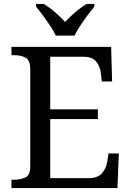

<svg xmlns="http://www.w3.org/2000/svg" viewBox="-20 -951 663 971"><path d="M38 0V-42H51Q84 -42 108.5 -53.5Q133 -65 133 -109V-600Q133 -647 109 -659.5Q85 -672 51 -672H38V-714H542L547 -539H495L490 -582Q486 -615 466.5 -639.5Q447 -664 402 -664H234V-398H475V-349H234V-50H427Q474 -50 495.5 -74.5Q517 -99 522 -132L529 -175H581L574 0ZM262 -771Q252 -794 234 -820.5Q216 -847 197 -873Q178 -899 162 -918V-931H201Q230 -914 258.5 -889Q287 -864 309 -840Q324 -856 342 -872.5Q360 -889 379.5 -904.5Q399 -920 418 -931H457V-918Q442 -899 422.5 -873Q403 -847 385.5 -820.5Q368 -794 357 -771Z"/></svg>

Font: Noto Naskh Arabic UI
Style: Regular
Weight: 400
Designer: Monotype Design Team, David Williams, Mohamad Dakak and Nizar Qandah
Foundry: Monotype Imaging Inc.
Version: Version 2.014